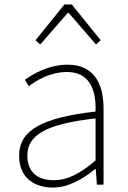

<svg xmlns="http://www.w3.org/2000/svg" viewBox="-20 -831 576 864"><path d="M218 13C288 13 354 -26 408 -70H411L416 0H446V-341C446 -448 408 -540 284 -540C198 -540 125 -496 92 -472L110 -443C144 -470 207 -507 282 -507C391 -507 413 -414 410 -329C173 -302 66 -247 66 -130C66 -30 136 13 218 13ZM221 -20C157 -20 103 -50 103 -131C103 -220 181 -273 410 -298V-109C341 -50 284 -20 221 -20ZM140 -650 161 -631 285 -773H289L412 -631L433 -650L303 -811H270Z"/></svg>

Font: Harano Aji Gothic ExtraLight
Style: Regular
Weight: 250
Foundry: Masamichi Hosoda
Version: HaranoAjiGothic-ExtraLight version 20230610;ttx 4.39.4